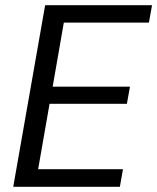

<svg xmlns="http://www.w3.org/2000/svg" viewBox="-20 -720 606 740"><path d="M31 0 154 -700H566L554 -633H226L183 -386H481L469 -320H171L127 -68H454L442 0Z"/></svg>

Font: DM Sans Italic
Style: Regular
Weight: 400
Italic angle: -10°
Designer: Colophon Foundry, Jonny Pinhorn
Foundry: Colophon Foundry
Version: Version 4.004; ttfautohint (v1.8.4.7-5d5b)